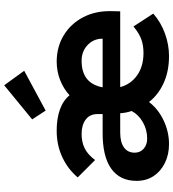

<svg xmlns="http://www.w3.org/2000/svg" viewBox="26 -864 847 940"><g transform="rotate(-90 450.0 -393.5)"><path d="M215 10Q164 10 123 -10Q82 -30 58.5 -65.5Q35 -101 35 -149Q35 -231 95.5 -273.5Q156 -316 273 -315H362V-340Q362 -378 335 -398Q308 -418 265 -418Q224 -418 193.5 -402.5Q163 -387 137 -352L52 -437Q91 -484 150 -512Q209 -540 281 -540Q339 -540 383.5 -524.5Q428 -509 454 -477Q487 -507 529.5 -523.5Q572 -540 621 -540Q693 -539 748.5 -505Q804 -471 835.5 -411.5Q867 -352 866 -276L865 -229H494Q508 -177 552 -146Q596 -115 661 -115Q698 -115 727.5 -125.5Q757 -136 791 -164L854 -67Q810 -29 755.5 -9.5Q701 10 646 10Q572 10 514.5 -16Q457 -42 421 -88Q387 -43 331 -16.5Q275 10 215 10ZM623 -418Q512 -418 493 -315H731V-323Q728 -364 697.5 -391Q667 -418 623 -418ZM242 -97Q286 -97 323 -118.5Q360 -140 377 -173Q368 -200 366 -229H272Q224 -229 198.5 -210.5Q173 -192 173 -158Q173 -131 192.5 -114Q212 -97 242 -97ZM379 -594 336 -660 503 -797 574 -699Z"/></g></svg>

Font: Lexend Deca SemiBold
Style: Regular
Weight: 600
Designer: Bonnie Shaver-Troup, Thomas Jockin
Foundry: Lexend
Version: Version 1.008; ttfautohint (v1.8.4.7-5d5b)